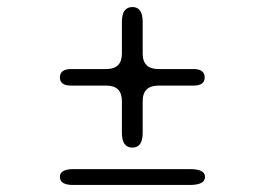

<svg xmlns="http://www.w3.org/2000/svg" viewBox="-20 -505 775 545"><path d="M430 -262Q385 -262 385 -218V-128Q385 -86 356 -86Q326 -86 326 -128V-218Q326 -262 282 -262H182Q150 -262 150 -285Q150 -309 182 -309H282Q326 -309 326 -353V-443Q326 -485 356 -485Q385 -485 385 -443V-353Q385 -309 430 -309H529Q561 -309 561 -285Q561 -262 529 -262ZM519 20H187Q150 20 150 -3Q150 -25 189 -25H519Q562 -25 562 -3Q562 20 519 20Z"/></svg>

Font: Cute Font
Style: Regular
Weight: 400
Designer: TypoDesign Lab.inc.
Foundry: TypoDesign Lab.inc.
Version: Version 1.00